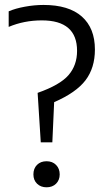

<svg xmlns="http://www.w3.org/2000/svg" viewBox="-20 -770 440 796"><path d="M149 -180 136 -385Q228.5 -417.5 264 -458.5Q299.5 -499.5 299.5 -559Q299.5 -685.5 153.5 -685.5Q80 -685.5 16 -658.5V-723Q43.5 -735 83 -742.2Q122.5 -749.5 160.5 -749.5Q265 -749.5 319.2 -701.5Q373.5 -653.5 373.5 -564.5Q373.5 -488.5 334.5 -437.2Q295.5 -386 204.5 -346.5L197 -180ZM173 6.5Q149 6.5 133.8 -8.2Q118.5 -23 118.5 -47Q118.5 -71.5 133.5 -86.5Q148.5 -101.5 173 -101.5Q197.5 -101.5 212.5 -86.2Q227.5 -71 227.5 -47Q227.5 -23.5 212.5 -8.5Q197.5 6.5 173 6.5Z"/></svg>

Font: Encode Sans Condensed Condensed
Style: Regular
Weight: 400
Width: 3
Designer: Multiple Designers
Foundry: Impallari Type
Version: Version 3.000; ttfautohint (v1.8.3) -l 8 -r 50 -G 200 -x 14 